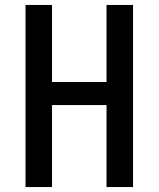

<svg xmlns="http://www.w3.org/2000/svg" viewBox="-20 -755 640 775"><path d="M83 0V-735H190V-424H410V-735H517V0H410V-331H190V0Z"/></svg>

Font: Iosevka SS04 Semibold Extended
Style: Regular
Weight: 600
Width: 7
Monospace: yes
Designer: Belleve Invis
Foundry: Belleve Invis
Version: Version 19.0.0; ttfautohint (v1.8.4)